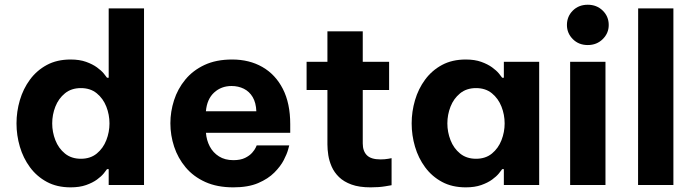

<svg xmlns="http://www.w3.org/2000/svg" viewBox="-20 -796 2985 826"><path d="M283.8 10Q225 10 181.5 -13.5Q138 -37 108.9 -76.5Q79.8 -116 65.4 -165Q51 -214 51 -265Q51 -316 65.4 -365Q79.8 -414 108.9 -453.5Q138 -493 181.5 -516.5Q225 -540 283.8 -540Q322.4 -540 350.4 -529.9Q378.4 -519.8 397.1 -506.2Q415.8 -492.6 426.3 -479.9Q436.8 -467.2 440.4 -461.6H447.6V-760H599.6V0H447.6V-68.4H440.4Q436.8 -62.8 426.3 -49.9Q415.8 -37 397.1 -23.4Q378.4 -9.8 350.4 0.1Q322.4 10 283.8 10ZM328 -113Q369 -113 396.4 -135.5Q423.8 -158 437.4 -192.9Q451 -227.8 451 -265Q451 -302.6 437.4 -337.3Q423.8 -372 396.4 -394.5Q369 -417 328 -417Q287 -417 259.4 -394.5Q231.8 -372 218.2 -337.3Q204.6 -302.6 204.6 -265Q204.6 -227.8 218.2 -192.9Q231.8 -158 259.4 -135.5Q287 -113 328 -113Z M983.8 10Q914 10 862.9 -13.2Q811.8 -36.4 778.6 -76.1Q745.4 -115.8 729.2 -164.9Q713 -214 713 -265.6Q713 -315.6 728.7 -364.6Q744.4 -413.6 777 -453.3Q809.6 -493 859.7 -516.5Q909.8 -540 978.6 -540Q1052.6 -540 1108.8 -507.8Q1165 -475.6 1196.8 -413.7Q1228.6 -351.8 1228.6 -261.6V-224.6H866Q868.4 -192.8 882.4 -166.1Q896.4 -139.4 922 -123.2Q947.6 -107 983.8 -107Q1014.6 -107 1034.1 -116.6Q1053.6 -126.2 1064.7 -138.8Q1075.8 -151.4 1080.1 -161Q1084.4 -170.6 1084.4 -170.6H1224.4Q1224.4 -170.6 1219.4 -152.2Q1214.4 -133.8 1200.8 -107.3Q1187.2 -80.8 1160.4 -53.8Q1133.6 -26.8 1090.7 -8.4Q1047.8 10 983.8 10ZM865.8 -317.2H1082.8Q1081.4 -354.2 1067.1 -378.3Q1052.8 -402.4 1029 -414.2Q1005.2 -426 976.2 -426Q931.8 -426 901.1 -397.8Q870.4 -369.6 865.8 -317.2Z M1574.6 10Q1525.4 10 1492.2 -2.1Q1459 -14.2 1438.4 -34.3Q1417.8 -54.4 1407 -79Q1396.2 -103.6 1392.4 -128.3Q1388.6 -153 1388.6 -174.6V-661.2H1540.6V-178.8Q1540.6 -146 1558.4 -128.1Q1576.2 -110.2 1617 -110.2Q1635.4 -110.2 1650 -112.9Q1664.6 -115.6 1664.6 -115.6V0.8Q1664.6 0.8 1637.7 5.4Q1610.8 10 1574.6 10ZM1654 -408.8H1299V-530H1654Z M1983.8 -540Q2022.4 -540 2050.4 -529.9Q2078.4 -519.8 2097.1 -506.2Q2115.8 -492.6 2126.3 -479.9Q2136.8 -467.2 2140.4 -461.6H2147.6V-530H2299.6V0H2147.6V-68.4H2140.4Q2136.8 -62.8 2126.3 -49.9Q2115.8 -37 2097.1 -23.4Q2078.4 -9.8 2050.4 0.1Q2022.4 10 1983.8 10Q1925 10 1881.5 -13.5Q1838 -37 1808.9 -76.5Q1779.8 -116 1765.4 -165Q1751 -214 1751 -265Q1751 -316 1765.4 -365Q1779.8 -414 1808.9 -453.5Q1838 -493 1881.5 -516.5Q1925 -540 1983.8 -540ZM2028 -417Q1987 -417 1959.4 -394.5Q1931.8 -372 1918.2 -337.3Q1904.6 -302.6 1904.6 -265Q1904.6 -227.8 1918.2 -192.9Q1931.8 -158 1959.4 -135.5Q1987 -113 2028 -113Q2069 -113 2096.4 -135.5Q2123.8 -158 2137.4 -192.9Q2151 -227.8 2151 -265Q2151 -302.6 2137.4 -337.3Q2123.8 -372 2096.4 -394.5Q2069 -417 2028 -417Z M2584.8 0H2432.8V-530H2584.8ZM2508.6 -602.2Q2469.6 -602.2 2444.3 -627.7Q2419 -653.2 2419 -688.4Q2419 -725.2 2444.3 -750.4Q2469.6 -775.6 2508.6 -775.6Q2547.2 -775.6 2573 -750.4Q2598.8 -725.2 2598.8 -688.4Q2598.8 -653.2 2573 -627.7Q2547.2 -602.2 2508.6 -602.2Z M2877 0H2725L2725.4 -760H2877Z"/></svg>

Font: Be Vietnam Pro Variable Thin
Style: Regular
Weight: 100
Designer: Lam Bao, Tony Le, Vietanh Nguyen
Foundry: Yellow Type Foundry
Version: Version 1.002